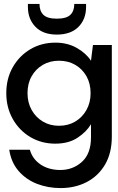

<svg xmlns="http://www.w3.org/2000/svg" viewBox="-20 -725 601 977"><path d="M288 232Q224 232 168.5 210.5Q113 189 75 145.5Q37 102 27 37H132Q145 84 186.5 112Q228 140 287 140Q351 140 397 98.5Q443 57 443 -26V-93Q420 -54 374.5 -24Q329 6 261 6Q191 6 134.5 -27.5Q78 -61 45 -119.5Q12 -178 12 -251Q12 -325 45 -383Q78 -441 134.5 -474.5Q191 -508 262 -508Q323 -508 370 -481.5Q417 -455 443 -416L453 -496H549V-30Q549 54 514.5 112.5Q480 171 421 201.5Q362 232 288 232ZM280 -85Q327 -85 363 -106.5Q399 -128 420 -165.5Q441 -203 441 -251Q441 -300 420 -337Q399 -374 363 -395Q327 -416 280 -416Q234 -416 198 -395Q162 -374 141 -337Q120 -300 120 -251Q120 -203 141 -165.5Q162 -128 198 -106.5Q234 -85 280 -85ZM269 -549Q199 -549 160.5 -588.5Q122 -628 122 -690V-705H181Q181 -669 201 -649.5Q221 -630 269 -630Q318 -630 338 -649.5Q358 -669 358 -705H418V-690Q418 -627 379 -588Q340 -549 269 -549Z"/></svg>

Font: Firefly Display Medium
Style: Regular
Weight: 500
Designer: Colophon Foundry, Jonny Pinhorn
Foundry: Colophon Foundry
Version: Version 1.200; ttfautohint (v1.8.3)